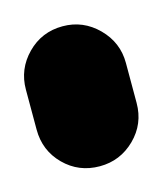

<svg xmlns="http://www.w3.org/2000/svg" viewBox="-57 -326 315 371"><g transform="rotate(-15 100.0 -140.0)"><path d="M0 -100H200V-180H0ZM100 -200Q58 -200 29 -170.5Q0 -141 0 -100Q0 -58 29 -29Q58 0 100 0Q141 0 170.5 -29Q200 -58 200 -100Q200 -141 170.5 -170.5Q141 -200 100 -200ZM100 -280Q58 -280 29 -250.5Q0 -221 0 -180Q0 -138 29 -109Q58 -80 100 -80Q141 -80 170.5 -109Q200 -138 200 -180Q200 -221 170.5 -250.5Q141 -280 100 -280Z"/></g></svg>

Font: Wavefont Black
Style: Regular
Weight: 900
Version: Version 3.004;gftools[0.9.33]